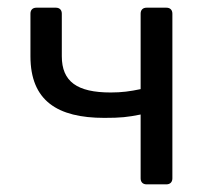

<svg xmlns="http://www.w3.org/2000/svg" viewBox="-20 -482 554 502"><path d="M347.7 -182.6V-15.6C347.7 -5.9 353.5 0 363.3 0H415C424.8 0 430.7 -5.9 430.7 -15.6V-446.3C430.7 -456.1 424.8 -461.9 415 -461.9H363.3C353.5 -461.9 347.7 -456.1 347.7 -446.3V-249C320.3 -243.2 298.8 -240.2 269.5 -240.2C181.6 -240.2 141.6 -268.6 141.6 -335V-446.3C141.6 -456.1 135.7 -461.9 126 -461.9H75.2C65.4 -461.9 59.6 -456.1 59.6 -446.3V-335C59.6 -218.8 129.9 -173.8 252.9 -173.8C295.9 -173.8 313.5 -175.8 347.7 -182.6Z"/></svg>

Font: Ed Sans Neue
Style: Regular
Weight: 400
Designer: Stephen Hutchings
Version: Version 1.004;PS 001.004;hotconv 1.0.88;makeotf.lib2.5.64775